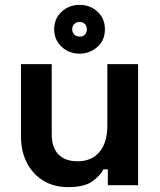

<svg xmlns="http://www.w3.org/2000/svg" viewBox="-20 -759 656 787"><path d="M66 -200V-496H192V-210Q192 -154 219.5 -126Q247 -98 298 -98Q356 -98 388 -136.5Q420 -175 420 -244V-496H546V0H422V-65H404Q392 -40 359 -16Q326 8 259 8Q201 8 157.5 -18.5Q114 -45 90 -92Q66 -139 66 -200ZM202 -639Q202 -682 232.2 -710.5Q262.5 -739 305.7 -739Q350 -739 380 -711Q410 -683 410 -639Q410 -593 378.5 -566Q347 -539 306 -539Q262.7 -539 232.3 -567.5Q202 -596 202 -639ZM336 -638.9Q336 -652 328.1 -660.5Q320.3 -669 306.3 -669Q293 -669 284.5 -660.6Q276 -652.2 276 -639.1Q276 -626 284.5 -617.5Q293 -609 306.3 -609Q320.3 -609 328.1 -617.4Q336 -625.8 336 -638.9Z"/></svg>

Font: Space 7353
Style: Regular
Weight: 400
Designer: Christine Claussen + Ruben Lyon  (Space 7353)
Version: Version 1.000;FEAKit 1.0